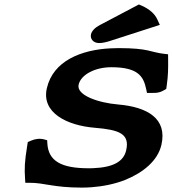

<svg xmlns="http://www.w3.org/2000/svg" viewBox="-20 -844 785 874"><path d="M745.1 -596.9 728.2 -598.8C663.7 -606 659.4 -625 519.6 -625C507.6 -625 495.5 -624.7 483.5 -624C348.5 -617.2 221.9 -566.6 193.3 -442.6C167.5 -331 284.3 -272.7 412.1 -262.3C522.7 -253.2 571.7 -235.1 554.3 -159.5C542.6 -109 496.4 -81.8 402 -78.3C396.1 -78.1 390.2 -78 384.1 -78C259.7 -78 199.8 -110.3 195.5 -191.8L194.7 -205.5L181.9 -209.2C171.6 -212.1 161.1 -212.7 150.8 -211.6C141.5 -210.6 132.5 -208.2 124.1 -204.8L106.6 -197.6L103.8 -180.3C91.9 -106.9 90.9 -77.7 94.1 -29.9L95.3 -12H113.9C183.4 -12 222.4 10 352.2 10C366.7 10 381.3 9.5 395.9 8.4C449.1 4.5 502.4 -6.4 548.7 -24.6C631 -57.6 697.9 -111.8 714.7 -184.4C742.4 -304.5 650.9 -357 517.7 -368.4C427.2 -376 326.8 -410.5 337.9 -458.7C348.6 -505 413.5 -538 486.8 -538C611.1 -538 633.7 -494.4 645.7 -437.1L649.1 -421H666.3C672 -421 678.7 -420.8 686.5 -421.2C696.3 -421.8 708.7 -423.5 722 -430.9L736.7 -439.1L738.9 -454.2C745.7 -501.6 745.8 -530 745.3 -579.8ZM612.3 -823.7 433.7 -729.5C413.6 -719 397.9 -703.8 394.3 -688C389.5 -667.4 404.2 -648 431.3 -648C448.2 -648 467.1 -652.7 494.1 -661.9L707.5 -730.7L696 -755.8C683.8 -782.4 659.4 -802.8 626 -817.7Z"/></svg>

Font: Linux Libertine Mono O 
Style: Mono Bold Oblique
Weight: 400
Italic angle: -13°
Designer: Philipp H. Poll
Foundry: Philipp H. Poll
Version: Version 5.1.7